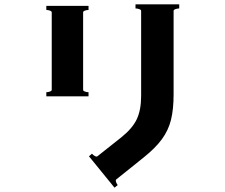

<svg xmlns="http://www.w3.org/2000/svg" viewBox="-20 -776 1040 887"><path d="M517 53Q515 54 515 58Q515 63 518 69.5Q521 76 524 79L509 91L391 -54L405 -66Q410 -60 417.5 -55.5Q425 -51 430 -54L541 -142Q592 -183 612 -225.5Q632 -268 632 -333V-726Q632 -731 623 -734Q614 -737 606 -737V-756H808V-737Q800 -737 791 -734Q782 -731 782 -726V-340Q782 -271 770 -222.5Q758 -174 728 -133Q698 -92 643 -48ZM194 -730V-749H389V-730Q381 -730 372.5 -727Q364 -724 364 -719V-361Q364 -356 372.5 -353Q381 -350 389 -350V-331H194V-350Q202 -350 210.5 -353Q219 -356 219 -361V-719Q219 -724 210.5 -727Q202 -730 194 -730Z"/></svg>

Font: Aoboshi One
Style: Regular
Weight: 400
Designer: IKIMOJI
Foundry: Natsumi Matsuba
Version: Version 1.000; ttfautohint (v1.8.3)